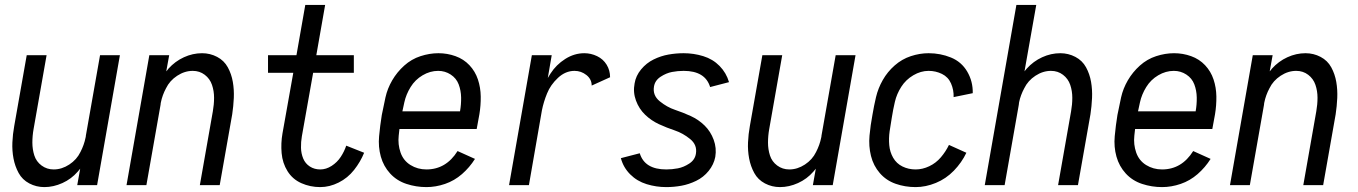

<svg xmlns="http://www.w3.org/2000/svg" viewBox="-20 -755 5540 783"><path d="M161 8Q128 8 99.5 -7Q71 -22 56 -49.5Q41 -77 35 -109Q29 -141 30.5 -174.5Q32 -208 38 -241L89 -530H170L117 -229Q112 -201 112 -173.5Q112 -146 120 -121Q128 -96 149.5 -80Q171 -64 199 -64Q232 -64 262.5 -84Q293 -104 308 -135Q323 -164 329 -194L330 -199V-201L388 -530H469L376 0H295L307 -67Q302 -61 297 -55Q271 -25 234.5 -8.5Q198 8 161 8Z M496 0 589 -530H670L658 -464Q663 -469 667 -475Q694 -505 730 -521.5Q766 -538 804 -538Q837 -538 865.5 -523Q894 -508 909 -480.5Q924 -453 929.5 -421Q935 -389 933.5 -355.5Q932 -322 927 -289L876 0H795L848 -301Q853 -329 853 -356.5Q853 -384 844.5 -409Q836 -434 815 -450Q794 -466 766 -466Q733 -466 702.5 -446Q672 -426 657 -395Q642 -367 636 -337L635 -331V-329L577 0Z M1286 8Q1245 8 1209 -8Q1173 -24 1152.5 -57Q1132 -90 1128.5 -130.5Q1125 -171 1132 -211L1176 -458H1073V-530H1189L1225 -735H1306L1270 -530H1423V-458H1257L1211 -199Q1207 -176 1207.5 -152.5Q1208 -129 1216.5 -108.5Q1225 -88 1243.5 -76Q1262 -64 1286 -64Q1310 -64 1332.5 -78.5Q1355 -93 1369.5 -115Q1384 -137 1392 -161L1465 -132Q1450 -95 1424 -62Q1398 -29 1361 -10.5Q1324 8 1286 8Z M1719 8Q1677 8 1637.5 -5Q1598 -18 1571 -47.5Q1544 -77 1533 -116.5Q1522 -156 1526 -199.5Q1530 -243 1537 -286Q1544 -322 1552 -358Q1560 -394 1579.5 -427.5Q1599 -461 1628.5 -487.5Q1658 -514 1695 -526Q1732 -538 1768 -538Q1804 -538 1837.5 -526Q1871 -514 1894.5 -489Q1918 -464 1929 -431Q1940 -398 1940.5 -361.5Q1941 -325 1935 -289L1924 -229H1609Q1608 -216 1606 -202Q1602 -166 1613.5 -133Q1625 -100 1654 -82Q1683 -64 1719 -64Q1799 -64 1846 -139L1917 -107Q1895 -72 1864 -45Q1833 -18 1795 -5Q1757 8 1719 8ZM1621 -301H1856Q1861 -329 1860.5 -357.5Q1860 -386 1850.5 -411Q1841 -436 1818 -451Q1795 -466 1767 -466Q1734 -466 1703.5 -448Q1673 -430 1654.5 -400Q1636 -370 1629 -338Q1625 -320 1621 -301Z M2056 0 2149 -530H2230L2214 -437Q2219 -446 2225 -455Q2248 -491 2285 -514.5Q2322 -538 2363 -538Q2390 -538 2415 -526Q2440 -514 2454 -491Q2468 -468 2468 -440L2393 -406Q2393 -432 2371.5 -449Q2350 -466 2323 -466Q2286 -466 2255.5 -437.5Q2225 -409 2211 -374Q2197 -340 2190 -305L2137 0Z M2697 8Q2656 8 2617 -4Q2578 -16 2550 -44Q2522 -72 2512 -110L2589 -130Q2609 -64 2697 -64Q2721 -64 2744.5 -68.5Q2768 -73 2791 -88Q2814 -103 2818 -128Q2824 -164 2794.5 -188Q2765 -212 2732 -223Q2699 -234 2667.5 -248.5Q2636 -263 2611 -287Q2586 -311 2573.5 -345Q2561 -379 2568 -415Q2573 -446 2594.5 -472Q2616 -498 2645.5 -512.5Q2675 -527 2706 -532.5Q2737 -538 2768 -538Q2809 -538 2848 -526Q2887 -514 2914.5 -486Q2942 -458 2953 -420L2876 -400Q2856 -466 2768 -466Q2744 -466 2720.5 -461.5Q2697 -457 2674 -442Q2651 -427 2647 -402Q2641 -366 2670.5 -342Q2700 -318 2733 -307Q2766 -296 2797.5 -281.5Q2829 -267 2853.5 -243Q2878 -219 2890.5 -185Q2903 -151 2897 -115Q2891 -84 2870 -58Q2849 -32 2819 -17.5Q2789 -3 2758.5 2.5Q2728 8 2697 8Z M3161 8Q3128 8 3099.5 -7Q3071 -22 3056 -49.5Q3041 -77 3035 -109Q3029 -141 3030.5 -174.5Q3032 -208 3038 -241L3089 -530H3170L3117 -229Q3112 -201 3112 -173.5Q3112 -146 3120 -121Q3128 -96 3149.5 -80Q3171 -64 3199 -64Q3232 -64 3262.5 -84Q3293 -104 3308 -135Q3323 -164 3329 -194L3330 -199V-201L3388 -530H3469L3376 0H3295L3307 -67Q3302 -61 3297 -55Q3271 -25 3234.5 -8.5Q3198 8 3161 8Z M3714 8Q3671 8 3632.5 -5.5Q3594 -19 3568 -49Q3542 -79 3532 -119Q3522 -159 3526 -202Q3530 -245 3538 -287Q3544 -323 3552.5 -359Q3561 -395 3580 -428.5Q3599 -462 3628.5 -488Q3658 -514 3694.5 -526Q3731 -538 3767 -538Q3815 -538 3858 -520.5Q3901 -503 3924.5 -463Q3948 -423 3947 -375L3869 -359Q3870 -388 3858.5 -414.5Q3847 -441 3821.5 -453.5Q3796 -466 3767 -466Q3735 -466 3704.5 -448Q3674 -430 3655.5 -401Q3637 -372 3629.5 -340Q3622 -308 3617 -276Q3612 -248 3608 -219.5Q3604 -191 3606.5 -163Q3609 -135 3622.5 -111.5Q3636 -88 3660.5 -76Q3685 -64 3714 -64Q3742 -64 3769.5 -77Q3797 -90 3817 -113.5Q3837 -137 3850 -164L3921 -132Q3902 -92 3870 -59Q3838 -26 3796.5 -9Q3755 8 3714 8Z M3996 0 4125 -735H4206L4158 -464Q4163 -470 4167 -475Q4194 -505 4230 -521.5Q4266 -538 4304 -538Q4337 -538 4365.5 -523Q4394 -508 4409 -480.5Q4424 -453 4429.5 -421Q4435 -389 4433.5 -355.5Q4432 -322 4427 -289L4376 0H4295L4348 -301Q4353 -329 4353 -356.5Q4353 -384 4344.5 -409Q4336 -434 4315 -450Q4294 -466 4266 -466Q4233 -466 4202.5 -446Q4172 -426 4157 -395Q4142 -367 4136 -338L4135 -330V-329L4077 0Z M4719 8Q4677 8 4637.5 -5Q4598 -18 4571 -47.5Q4544 -77 4533 -116.5Q4522 -156 4526 -199.5Q4530 -243 4537 -286Q4544 -322 4552 -358Q4560 -394 4579.5 -427.5Q4599 -461 4628.5 -487.5Q4658 -514 4695 -526Q4732 -538 4768 -538Q4804 -538 4837.5 -526Q4871 -514 4894.5 -489Q4918 -464 4929 -431Q4940 -398 4940.5 -361.5Q4941 -325 4935 -289L4924 -229H4609Q4608 -216 4606 -202Q4602 -166 4613.5 -133Q4625 -100 4654 -82Q4683 -64 4719 -64Q4799 -64 4846 -139L4917 -107Q4895 -72 4864 -45Q4833 -18 4795 -5Q4757 8 4719 8ZM4621 -301H4856Q4861 -329 4860.5 -357.5Q4860 -386 4850.5 -411Q4841 -436 4818 -451Q4795 -466 4767 -466Q4734 -466 4703.5 -448Q4673 -430 4654.5 -400Q4636 -370 4629 -338Q4625 -320 4621 -301Z M4996 0 5089 -530H5170L5158 -464Q5163 -469 5167 -475Q5194 -505 5230 -521.5Q5266 -538 5304 -538Q5337 -538 5365.5 -523Q5394 -508 5409 -480.5Q5424 -453 5429.5 -421Q5435 -389 5433.5 -355.5Q5432 -322 5427 -289L5376 0H5295L5348 -301Q5353 -329 5353 -356.5Q5353 -384 5344.5 -409Q5336 -434 5315 -450Q5294 -466 5266 -466Q5233 -466 5202.5 -446Q5172 -426 5157 -395Q5142 -367 5136 -337L5135 -331V-329L5077 0Z"/></svg>

Font: Iosevka SS08
Style: Italic
Weight: 400
Italic angle: -10°
Monospace: yes
Designer: Belleve Invis
Foundry: Belleve Invis
Version: 2.1.0; ttfautohint (v1.8.2)